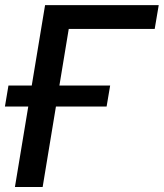

<svg xmlns="http://www.w3.org/2000/svg" viewBox="-27 -748 655 768"><path d="M607.9 -727.5 591.8 -632.3H248L143.6 0H32.7L153.3 -727.5ZM-7.3 -321.8 6.8 -405.8H413.6L399.4 -321.8Z"/></svg>

Font: Inter 18pt Medium
Style: Italic
Weight: 500
Italic angle: -9.3988°
Designer: Rasmus Andersson
Foundry: rsms
Version: Version 4.001;git-66647c0bb